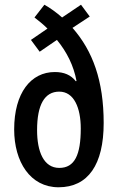

<svg xmlns="http://www.w3.org/2000/svg" viewBox="-20 -783 499 813"><path d="M168 -763 126 -709C144 -695 163 -680 181 -662L111 -614L148 -564L221 -614C263 -563 292 -505 304 -440L301 -439C280 -466 251 -478 212 -478C111 -478 40 -390 40 -235C40 -98 108 10 228 10C353 10 419 -86 419 -262C419 -441 373 -567 287 -665L360 -713L323 -763L243 -709C218 -731 193 -749 168 -763ZM231 -395C293 -395 322 -327 322 -239C322 -127 296 -72 231 -72C165 -72 137 -141 137 -232C137 -340 169 -395 231 -395Z"/></svg>

Font: Noto Sans Devanagari ExtraCondensed Medium
Style: Regular
Weight: 500
Width: 2
Designer: Jelle Bosma - Monotype Design Team
Foundry: Monotype Imaging Inc.
Version: Version 2.004